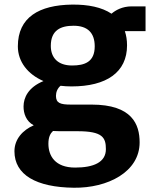

<svg xmlns="http://www.w3.org/2000/svg" viewBox="-20 -585 677 856"><path d="M44.4 89.4C44.4 194.3 141.1 250 309.1 252C460.4 253.9 602.5 181.6 602.5 49.8C602.5 -29.8 569.8 -118.7 388.2 -118.7H295.4C249 -118.7 229.5 -125.5 229.5 -157.7C229.5 -174.3 236.3 -191.4 250 -202.6C265.6 -200.7 281.7 -199.7 298.8 -199.7C455.1 -199.7 546.4 -262.7 546.4 -382.8C546.4 -406.2 543 -427.2 536.6 -446.3H628.9V-556.6H566.9C524.9 -556.6 494.6 -539.1 477.1 -523.9C434.1 -552.7 373 -565.4 300.8 -564.5C154.8 -562.5 59.6 -508.3 59.6 -378.4C59.6 -310.1 103.5 -253.9 173.8 -223.6C105 -195.3 85.4 -148.9 85 -111.3C84.5 -79.1 96.7 -43.9 130.4 -26.4C81.1 -4.9 44.4 35.6 44.4 89.4ZM301.3 -293C239.3 -293 206.5 -326.7 206.5 -380.4C206.5 -451.2 251.5 -470.2 308.1 -470.2C370.6 -470.2 402.3 -438.5 402.3 -378.4C402.3 -308.6 357.4 -293 301.3 -293ZM195.8 55.7C195.8 24.9 205.1 9.3 216.3 -1C226.1 -0.5 235.8 0 246.6 0H326.2C437.5 0 452.1 28.3 452.1 80.1C452.1 138.7 397 162.1 314.9 162.1C225.6 162.1 195.8 109.9 195.8 55.7Z"/></svg>

Font: Merriweather Sans
Style: Bold
Weight: 700
Designer: Eben Sorkin ( eben@eyebytes.com )
Foundry: Eben Sorkin
Version: Version 1.003